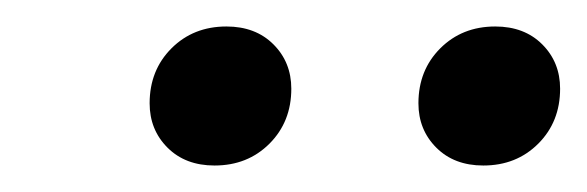

<svg xmlns="http://www.w3.org/2000/svg" viewBox="-20 -781 443 145"><path d="M93 -703Q93 -728 109.5 -744.5Q126 -761 151 -761Q173 -761 186.5 -747.5Q200 -734 200 -714Q200 -689 183.5 -672.5Q167 -656 142 -656Q120 -656 106.5 -669.5Q93 -683 93 -703ZM296 -703Q296 -728 312.5 -744.5Q329 -761 354 -761Q376 -761 389.5 -747.5Q403 -734 403 -714Q403 -689 386.5 -672.5Q370 -656 345 -656Q323 -656 309.5 -669.5Q296 -683 296 -703Z"/></svg>

Font: Fira Sans TEST Book
Style: Italic
Weight: 350
Italic angle: -8°
Designer: Carrois Corporate & Edenspiekermann AG
Foundry: Carrois Corporate GbR & Edenspiekermann AG
Version: Version 4.201